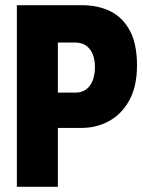

<svg xmlns="http://www.w3.org/2000/svg" viewBox="-20 -720 553 740"><path d="M45 0V-700H295Q359 -700 406.5 -676Q454 -652 481 -601Q508 -550 508 -468Q508 -387 478.5 -333.5Q449 -280 400.5 -253.5Q352 -227 295 -227H203V0ZM203 -363H271Q295 -363 312 -375.5Q329 -388 337.5 -410.5Q346 -433 346 -461Q346 -489 337.5 -510.5Q329 -532 312 -544Q295 -556 271 -556H203Z"/></svg>

Font: Phudu Light
Style: Bold
Weight: 700
Version: Version 1.005;gftools[0.9.23]